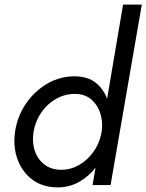

<svg xmlns="http://www.w3.org/2000/svg" viewBox="-20 -800 633 830"><path d="M45 -230Q36 -165 56 -110.5Q76 -56 120.5 -23Q165 10 230 10Q280 10 321.5 -13.5Q363 -37 393 -75L380 0H458L593 -780H512L443 -373Q427 -416 393.5 -442.5Q360 -469 306 -470Q241 -471 185.5 -439Q130 -407 92.5 -352.5Q55 -298 45 -230ZM125 -230Q133 -277 159 -314.5Q185 -352 224 -373.5Q263 -395 308 -394Q347 -393 373.5 -371Q400 -349 412.5 -313.5Q425 -278 420 -235L417 -219Q408 -176 382 -141Q356 -106 320.5 -86Q285 -66 246 -66Q202 -66 172.5 -88.5Q143 -111 130.5 -148Q118 -185 125 -230Z"/></svg>

Font: Jost* 400 Book Italic
Style: Italic
Weight: 400
Italic angle: -10°
Version: Version 3.200; ttfautohint (v0.97) -l 8 -r 50 -G 200 -x 14 -